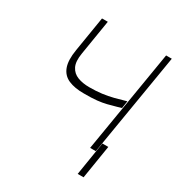

<svg xmlns="http://www.w3.org/2000/svg" viewBox="-207 -867 1105 1183"><g transform="rotate(30 345.5 -275.0)"><path d="M172.2 -727.3H213.4L172.9 -478.7Q162.3 -416.9 179.5 -382.6Q196.7 -348.4 232.8 -334.7Q268.8 -321 315 -321Q364.7 -321 404.5 -326.2Q444.2 -331.3 481.9 -340.9Q519.5 -350.5 562.9 -363.3L555 -311.1Q547.2 -308.9 539.8 -306.6Q532.3 -304.3 525.2 -302.2Q492.2 -292.6 463.4 -285.5Q434.7 -278.4 398.4 -274.5Q362.2 -270.6 306.8 -271Q240.1 -270.6 196.4 -289.8Q152.7 -308.9 135.7 -354.6Q118.6 -400.2 131.7 -478.7ZM628.2 -727.3H668.7L547.9 0H507.5ZM601.6 -61.1 563.2 177.2H521.3L559.7 -61.1Z"/></g></svg>

Font: Inter Extra Light  BETA
Style: Italic
Weight: 200
Italic angle: 9.39999°
Designer: Rasmus Andersson
Foundry: rsms
Version: Version 3.011;git-f93a4a705